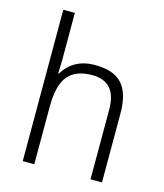

<svg xmlns="http://www.w3.org/2000/svg" viewBox="-113 -845 796 931"><g transform="rotate(15 285.0 -380.0)"><path d="M429.2 0V-350.1Q429.2 -490.2 307.1 -490.2Q224.1 -490.2 185.5 -443.1Q147 -396 147 -289.1V0H88.9V-759.8H147V-518.1Q147 -495.1 145 -455.1H147.9Q200.7 -541 307.1 -541Q402.3 -541 444.6 -493.4Q486.8 -445.8 486.8 -347.2V0Z"/></g></svg>

Font: Droid Sans TV
Style: Regular
Weight: 300
Version: Version 1.00